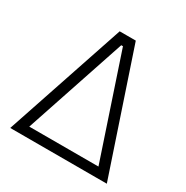

<svg xmlns="http://www.w3.org/2000/svg" viewBox="-161 -835 942 971"><g transform="rotate(30 310.0 -350.0)"><path d="M28 0 263 -700H357L592 0ZM108 -54H512L315 -643H305Z"/></g></svg>

Font: Space Grotesk Light
Style: Regular
Weight: 300
Designer: Florian Karsten
Foundry: Florian Karsten
Version: Version 2.000